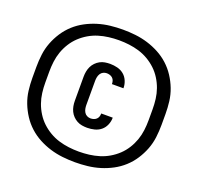

<svg xmlns="http://www.w3.org/2000/svg" viewBox="-155 -975 1310 1271"><g transform="rotate(20 500.0 -340.0)"><path d="M500 127Q456 127 411.5 122Q367 117 324.5 104Q282 91 242.5 70Q203 49 170 19Q137 -11 112.5 -48.5Q88 -86 72 -127.5Q56 -169 50.5 -213.5Q45 -258 45 -302V-378Q45 -422 50.5 -466.5Q56 -511 72 -552.5Q88 -594 112.5 -631.5Q137 -669 170 -699Q203 -729 242.5 -750Q282 -771 324.5 -784Q367 -797 411.5 -802Q456 -807 500 -807Q544 -807 588.5 -802Q633 -797 675.5 -784Q718 -771 757.5 -750Q797 -729 830 -699Q863 -669 887.5 -631.5Q912 -594 928 -552.5Q944 -511 949.5 -466.5Q955 -422 955 -378V-302Q955 -258 949.5 -213.5Q944 -169 928 -127.5Q912 -86 887.5 -48.5Q863 -11 830 19Q797 49 757.5 70Q718 91 675.5 104Q633 117 588.5 122Q544 127 500 127ZM500 52Q536 52 572 47.5Q608 43 642.5 32.5Q677 22 708.5 3.5Q740 -15 766 -39.5Q792 -64 811.5 -95Q831 -126 843 -160Q855 -194 859.5 -230Q864 -266 864 -302V-378Q864 -414 859.5 -450Q855 -486 843 -520Q831 -554 811.5 -585Q792 -616 766 -640.5Q740 -665 708.5 -683.5Q677 -702 642.5 -712.5Q608 -723 572 -727.5Q536 -732 500 -732Q464 -732 428 -727.5Q392 -723 357.5 -712.5Q323 -702 291.5 -683.5Q260 -665 234 -640.5Q208 -616 188.5 -585Q169 -554 157 -520Q145 -486 140.5 -450Q136 -414 136 -378V-302Q136 -266 140.5 -230Q145 -194 157 -160Q169 -126 188.5 -95Q208 -64 234 -39.5Q260 -15 291.5 3.5Q323 22 357.5 32.5Q392 43 428 47.5Q464 52 500 52ZM498 -115Q480 -115 461.5 -118Q443 -121 426.5 -130Q410 -139 397 -152.5Q384 -166 376 -182.5Q368 -199 364.5 -217.5Q361 -236 361 -255V-425Q361 -444 364.5 -462.5Q368 -481 376 -497.5Q384 -514 397 -527.5Q410 -541 426.5 -550Q443 -559 461.5 -562Q480 -565 498 -565Q524 -565 549.5 -558.5Q575 -552 594.5 -536Q614 -520 624.5 -495.5Q635 -471 635 -446V-443H554V-445Q554 -456 550.5 -466.5Q547 -477 539 -484.5Q531 -492 520 -495.5Q509 -499 498 -499Q485 -499 473 -493Q461 -487 454 -475.5Q447 -464 444.5 -451Q442 -438 442 -425V-255Q442 -242 444.5 -229Q447 -216 454 -204.5Q461 -193 473 -187Q485 -181 498 -181Q509 -181 520 -184.5Q531 -188 539 -195.5Q547 -203 550.5 -213.5Q554 -224 554 -235V-236H635V-234Q635 -209 624.5 -184.5Q614 -160 594.5 -144Q575 -128 549.5 -121.5Q524 -115 498 -115Z"/></g></svg>

Font: Iosevka Aile Heavy
Style: Regular
Weight: 900
Designer: Belleve Invis
Foundry: Belleve Invis
Version: Version 31.1.0; ttfautohint (v1.8.4)